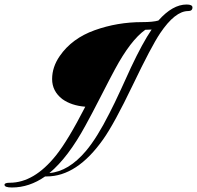

<svg xmlns="http://www.w3.org/2000/svg" viewBox="-126 -706 873 851"><path d="M727 -673Q727 -657 708 -657Q650 -657 584 -559Q545 -501 462.5 -329Q380 -157 331 -88Q215 76 81 76H74Q4 125 -73 125Q-106 125 -106 113Q-106 104 -83 104Q25 104 122 -17Q175 -83 252 -233Q190 -238 150 -267Q105 -302 105 -355.5Q105 -409 139 -458Q193 -536 293.5 -572Q394 -608 504 -608Q552 -608 576 -615Q639 -686 701 -686Q727 -686 727 -673ZM546 -575 518 -574Q453 -528 383 -398Q364 -363 321 -279Q278 -195 253 -150Q176 -8 93 61Q178 54 255 -37Q304 -95 359 -204Q380 -244 412.5 -315Q445 -386 455 -408Q506 -516 546 -575Z"/></svg>

Font: Ruthie
Style: Regular
Weight: 400
Designer: Robert E. Leuschke
Foundry: Robert E. Leuschke
Version: Version 1.003